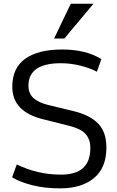

<svg xmlns="http://www.w3.org/2000/svg" viewBox="-20 -1014 639 1045"><path d="M45.9 0ZM307.6 11.2Q220.7 11.2 153.1 -6.6Q85.4 -24.4 45.9 -48.8L71.3 -119.1Q184.1 -63.5 313 -63.5Q471.7 -63.5 471.7 -208Q471.7 -254.9 446.5 -283.9Q421.4 -313 355 -329.6L211.4 -365.7Q46.9 -407.2 46.9 -541.5Q46.9 -644.5 117.7 -694.6Q188.5 -744.6 317.9 -744.6Q447.3 -744.6 531.7 -692.4L507.3 -623.5Q474.6 -641.6 420.7 -655.8Q366.7 -669.9 311.5 -669.9Q134.8 -669.9 134.8 -547.4Q134.8 -505.9 161.9 -480.7Q189 -455.6 243.2 -442.4L380.4 -409.2Q468.3 -388.2 513.7 -342Q559.1 -295.9 559.1 -210.9Q559.1 -100.6 491.5 -44.7Q423.8 11.2 307.6 11.2ZM274.4 -804.2 365.2 -993.7H488.8L330.1 -804.2Z"/></svg>

Font: Oxygen
Style: Normal
Weight: 400
Designer: Vernon Adams
Foundry: Vernon Adams
Version: Version Release 0.2.2 webfont; ttfautohint (v0.8.52-bc40) -l